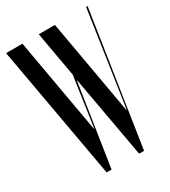

<svg xmlns="http://www.w3.org/2000/svg" viewBox="-176 -788 776 875"><g transform="rotate(-30 212.5 -350.0)"><path d="M343 -202H345L419 -700H427L320 0H294L217 -429H215L149 0H123L-2 -700H84L172 -202H174L212 -463L170 -700H255Z"/></g></svg>

Font: Moniqa SemBd Narrow Display
Style: Regular
Weight: 600
Width: 4
Designer: Rajesh Rajput
Foundry: Rajesh Rajput
Version: Version 1.000